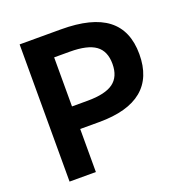

<svg xmlns="http://www.w3.org/2000/svg" viewBox="-131 -845 913 960"><g transform="rotate(-20 325.5 -365.0)"><path d="M77 -730H297Q462 -730 542.5 -668Q623 -606 623 -480Q623 -355 546.5 -292Q470 -229 318 -229H217V0H77ZM300 -349Q394 -349 437 -380.5Q480 -412 480 -480Q480 -548 437 -579Q394 -610 300 -610H217V-349Z"/></g></svg>

Font: Enso
Style: Bold
Weight: 700
Designer: Coji Morishita
Foundry: UNDERFOREST DESIGN
Version: Version 1.000